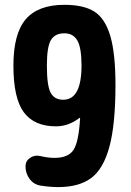

<svg xmlns="http://www.w3.org/2000/svg" viewBox="-20 -760 540 790"><path d="M240.2 -349.6Q315.4 -349.6 315.4 -490.2Q315.4 -563.5 298.3 -593.3Q281.2 -623 245.1 -623Q206.1 -623 189.5 -595.2Q172.9 -567.4 172.9 -490.2Q172.9 -407.2 188.5 -378.4Q204.1 -349.6 240.2 -349.6ZM245.1 -740.2Q324.2 -740.2 368.2 -712.4Q412.1 -684.6 433.6 -612.8Q455.1 -541 455.1 -410.2Q455.1 -248 430.2 -156.2Q405.3 -64.5 355 -27.3Q304.7 9.8 219.7 9.8Q186.5 9.8 148.4 3.9Q120.1 0 102.5 -22.9Q85 -45.9 85 -75.2Q85 -97.7 103.5 -110.4Q122.1 -123 144.5 -118.2Q176.8 -110.4 205.1 -110.4Q259.8 -110.4 281.7 -142.1Q303.7 -173.8 309.6 -273.4Q309.6 -275.4 308.6 -275.4Q307.6 -275.4 306.6 -274.4Q261.7 -240.2 210 -240.2Q121.1 -240.2 78.1 -297.9Q35.2 -355.5 35.2 -490.2Q35.2 -621.1 85.9 -680.7Q136.7 -740.2 245.1 -740.2Z"/></svg>

Font: Rounded-X Mgen+ 1m bold
Style: Bold
Weight: 700
Designer: [Source Han Sans]
Ryoko NISHIZUKA  (kana & ideographs); Paul D. Hunt (Latin, Greek & Cyrillic); Wenlong ZHANG  (bopomofo
Version: Version 1.059.20150602